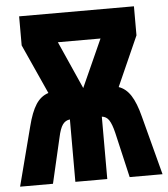

<svg xmlns="http://www.w3.org/2000/svg" viewBox="-51 -756 703 803"><g transform="rotate(-5 300.0 -355.0)"><path d="M1 0 65 -247Q80 -307 100.5 -338.5Q121 -370 153 -380L59 -588V-710H541V-588L448 -379Q478 -369 498.5 -337.5Q519 -306 534 -247L599 0H461L417 -190Q408 -227 397 -243.5Q386 -260 367 -262V0H233V-262Q214 -260 202.5 -244Q191 -228 183 -190L139 0ZM211 -588 300 -388 390 -588Z"/></g></svg>

Font: Geist Mono ExtraBold
Style: Regular
Weight: 800
Monospace: yes
Designer: Basement.studio, Andrés Briganti, Mateo Zaragoza
Foundry: Basement.studio, Vercel, Andrés Briganti, Guido Ferreyra, Mateo Zaragoza
Version: Version 1.500; ttfautohint (v1.8.4.7-5d5b)